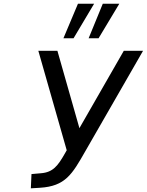

<svg xmlns="http://www.w3.org/2000/svg" viewBox="-20 -811 785 1027"><path d="M326.7 10.7C289.6 75.7 263.7 110.8 198.7 115.7L148.4 120.1L145 196.3L193.4 193.4C329.6 185.1 365.7 121.6 436 -1.5L745.1 -539.1H642.1L404.8 -125.5L287.1 -539.1H185.1L336.9 -7.3ZM507.3 -606.4 618.2 -791H529.8L454.1 -606.4ZM373.5 -606.4 483.4 -791H397L319.3 -606.4Z"/></svg>

Font: Winston
Style: Italic
Weight: 400
Italic angle: -8.13011°
Designer: Vernon Adams, Kim Jin-seong, David Berlow, Cristiano Sobral
Foundry: The Winston Project Authors
Version: Version 3.004